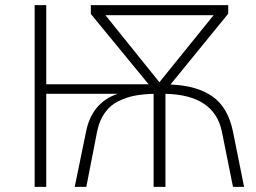

<svg xmlns="http://www.w3.org/2000/svg" viewBox="-20 -724 992 744"><path d="M388.7 -665 597.7 -405.3 807.6 -665ZM269.5 0 313.5 -213.9Q335.9 -326.2 435.5 -360.4H159.2V0H114.3V-704.1H159.2V-397.5H555.7L332 -669.9V-704.1H864.3V-670.9L640.6 -396.5Q742.2 -392.6 802.7 -350.6Q863.3 -308.6 882.8 -213.9L925.8 0H882.8L839.8 -213.9Q810.5 -356.4 621.1 -360.4V0H575.2V-360.4Q535.2 -359.4 503.4 -353.5Q471.7 -347.7 439.9 -332.5Q408.2 -317.4 386.7 -287.6Q365.2 -257.8 356.4 -214.8L314.5 0Z"/></svg>

Font: Gothic A1 ExtraLight
Style: Regular
Weight: 275
Designer: HanYang I&C Co.,Ltd.
Foundry: HanYang I&C Co.,Ltd.
Version: Version 2.50